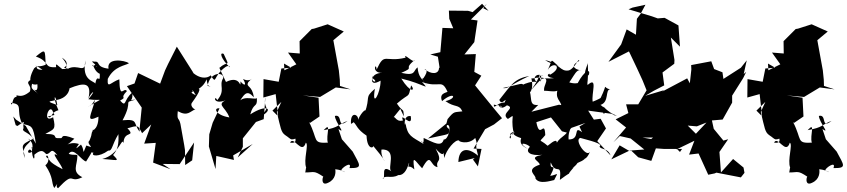

<svg xmlns="http://www.w3.org/2000/svg" viewBox="-20 -870 4463 1012"><path d="M232 -256C254 -239 244 -278 288 -289C254 -365 272 -383 282 -316C216 -339 244 -334 272 -342C353 -353 348 -421 345 -404C425 -437 465 -436 446 -351C459 -383 495 -408 446 -347C518 -335 533 -363 445 -307C453 -315 456 -303 481 -345C462 -262 426 -221 499 -255C499 -175 451 -179 472 -187C455 -157 471 -176 452 -130C429 -110 492 -83 435 -103C410 -44 429 -76 407 -108C371 -77 381 -88 396 -111C337 -131 306 -76 372 -139C290 -172 317 -138 298 -142C244 -138 303 -164 219 -164C263 -190 277 -184 260 -252C199 -215 241 -332 259 -281L267 -264ZM50 -256C67 -196 59 -214 72 -206C124 -241 98 -229 104 -195C92 -174 123 -180 157 -139C73 -102 105 -100 111 -37C79 -111 171 -120 128 -139C179 -101 126 -67 153 -101C137 -56 172 9 158 -76C102 -34 139 -127 155 -49C209 -99 214 -58 226 -58C250 -60 247 -99 283 -51C239 -78 304 -4 310 22C225 -22 252 -23 223 -43C228 -68 250 -22 219 1C264 68 249 92 266 121C315 55 261 110 286 122C376 27 341 100 414 64C356 35 388 2 388 -50C384 -59 371 -49 342 -59C368 -99 411 -21 434 -19C478 -87 454 -64 473 -65C456 -47 503 -41 550 -76C573 -74 567 -101 604 -163C607 -113 601 -81 576 -53C616 -14 594 -28 519 -32C610 -55 622 -152 631 -115C632 -187 701 -141 648 -199C648 -180 719 -235 716 -176C680 -221 712 -244 626 -236C687 -350 622 -324 695 -345C639 -343 685 -321 677 -382C629 -342 648 -301 613 -340C655 -363 606 -346 649 -390C632 -415 611 -340 609 -452C564 -437 544 -399 548 -454C582 -523 643 -524 660 -537C636 -553 541 -567 552 -508C480 -517 512 -548 478 -545C441 -554 503 -523 485 -517C514 -572 472 -507 467 -526C472 -537 474 -494 506 -481C508 -420 494 -491 482 -429C480 -443 407 -443 431 -552C428 -473 394 -539 334 -506C309 -506 356 -512 306 -566C338 -548 338 -525 317 -513C356 -504 349 -509 308 -506C281 -526 272 -543 276 -516C207 -511 245 -546 169 -572C223 -616 216 -608 221 -529C163 -504 143 -548 204 -502C147 -502 194 -538 160 -510C117 -433 152 -418 177 -426C184 -357 132 -434 183 -372C158 -405 126 -392 164 -459C92 -431 154 -428 137 -387C83 -342 63 -383 67 -359C41 -361 48 -297 37 -328C107 -321 61 -293 97 -217C147 -206 155 -211 169 -113L116 -206L65 -239Z M956 0 955 -79 951 -105 931 -217C922 -256 912 -230 917 -284C970 -255 979 -282 1012 -295C1007 -289 982 -309 990 -326C1037 -391 1051 -421 992 -391C1038 -443 1016 -392 992 -489C999 -448 965 -441 1012 -368C949 -398 1037 -372 1069 -452C1074 -397 1106 -413 1074 -417C1087 -496 1165 -490 1156 -457C1132 -418 1171 -396 1125 -342C1108 -379 1095 -301 1192 -352C1108 -318 1166 -314 1189 -251C1116 -263 1103 -303 1137 -299L1101 -223L1083 -162L1081 -98L1116 21L1120 -48L1213 -27L1209 -51L1312 -111L1233 -40L1260 -96V-141L1329 -227L1370 -242L1379 -360C1365 -286 1412 -321 1355 -257C1426 -294 1388 -325 1299 -267C1317 -333 1337 -299 1334 -353C1320 -340 1248 -380 1226 -309C1268 -376 1279 -401 1318 -357C1309 -423 1275 -409 1288 -436C1326 -479 1304 -430 1261 -454C1285 -413 1263 -420 1248 -441C1245 -389 1254 -479 1171 -438C1142 -501 1131 -520 1138 -513C1183 -555 1193 -510 1159 -586C1134 -597 1147 -559 1188 -518C1195 -509 1192 -531 1170 -518C1098 -467 1126 -420 1090 -473C1084 -463 1026 -435 963 -525C944 -497 919 -468 960 -511C924 -535 912 -498 936 -508C932 -490 933 -535 1000 -485L912 -624L866 -533L850 -499L824 -429L708 -485L689 -430L649 -416L727 -303L716 -192L729 -168L777 -214L740 -113L801 -117L787 -13L879 22L837 -6L927 -5L1003 -119L993 -25Z M1515 -513 1463 -509 1449 -439 1369 -453 1368 -356 1433 -374 1446 -257 1416 -287 1463 -333 1439 -280C1460 -192 1461 -174 1483 -158C1522 -133 1506 -124 1569 -154C1487 -193 1580 -109 1509 -118C1528 -158 1571 -50 1592 -118C1609 -108 1578 -27 1594 14C1622 -17 1597 -29 1589 39C1637 39 1633 27 1684 61C1678 69 1673 112 1710 93C1750 75 1750 37 1747 22C1790 26 1818 49 1780 29C1772 20 1839 -27 1822 16C1895 17 1877 1 1839 -71L1782 -136L1764 -190C1807 -159 1748 -223 1745 -259C1790 -270 1753 -186 1812 -233C1756 -211 1770 -199 1686 -184C1730 -232 1696 -157 1708 -118C1625 -114 1658 -132 1609 -227L1614 -222L1664 -256L1659 -355L1576 -367L1667 -359L1750 -409L1828 -399L1772 -417L1771 -450L1766 -499L1737 -658L1792 -704L1707 -742L1635 -719L1623 -717L1559 -653L1560 -588L1498 -593L1542 -531L1472 -496L1484 -404L1477 -535Z M2109 -256C2105 -307 2108 -271 2072 -324C2143 -386 2130 -346 2147 -420C2171 -392 2145 -376 2095 -456C2216 -427 2250 -388 2204 -438C2297 -404 2306 -456 2337 -390C2350 -380 2289 -387 2310 -337C2374 -392 2393 -352 2328 -337C2377 -301 2399 -323 2417 -283C2373 -277 2375 -286 2339 -242L2333 -219L2236 -140C2355 -167 2348 -156 2347 -190C2310 -214 2370 -234 2341 -154C2358 -219 2344 -130 2319 -135C2307 -93 2267 -118 2213 -143C2216 -83 2185 -156 2213 -111C2149 -150 2128 -152 2117 -222C2115 -186 2100 -266 2145 -258C2157 -185 2083 -289 2104 -235C2059 -223 2064 -277 2044 -239L2090 -296ZM2521 -850 2471 -806 2447 -813 2346 -814 2348 -771 2369 -721 2312 -723 2301 -595 2248 -583 2288 -571 2300 -494 2323 -473C2308 -505 2292 -518 2294 -512C2293 -477 2252 -477 2217 -506C2251 -501 2200 -442 2193 -435C2247 -451 2170 -486 2235 -415C2203 -456 2185 -464 2181 -515C2156 -497 2174 -468 2095 -486C2174 -520 2099 -500 2165 -553C2163 -531 2103 -597 2118 -566C2007 -539 2008 -598 1965 -503C1963 -550 1934 -484 1995 -486C1934 -485 1941 -437 1941 -459C1986 -432 1926 -432 1946 -469C1946 -479 1918 -406 1986 -445C1986 -376 1938 -296 1956 -402C1898 -352 1935 -364 1902 -274C1919 -305 1886 -284 1867 -238C1873 -265 1825 -289 1830 -217C1882 -241 1845 -302 1844 -226C1862 -209 1860 -190 1912 -155C1915 -78 1951 -90 1947 -101C2008 -29 2007 -20 2006 -22C1975 -73 2001 -98 1988 -82C2079 -87 2018 17 2043 33C1982 -9 2017 67 1997 74C2005 49 2044 74 2079 53C2082 52 2116 62 2136 -14C2083 -25 2109 37 2137 -12C2128 30 2130 -10 2164 23C2151 -61 2168 -21 2205 17C2255 -74 2244 4 2286 11C2274 -34 2319 -7 2276 -87C2336 -16 2310 -107 2322 -37C2330 -77 2380 -139 2401 -129C2391 -126 2448 -103 2485 -143C2505 -83 2477 -137 2500 -49C2445 -96 2398 -90 2396 -16L2482 -37L2473 -29L2499 7L2518 -85L2476 -87L2537 -189L2584 -214L2626 -247L2586 -295L2484 -420L2517 -471L2480 -491L2488 -585L2428 -583L2480 -648L2497 -762L2462 -767L2546 -850L2527 -827L2555 -813Z M2817 -317C2762 -311 2790 -360 2765 -408C2745 -361 2800 -371 2781 -457C2812 -453 2887 -494 2809 -460C2900 -467 2838 -424 2849 -390C2855 -398 2943 -368 2926 -420C2895 -338 2942 -350 2941 -295C2934 -281 3000 -259 2982 -299L2984 -309L2926 -318L2781 -281ZM3048 -173C2997 -213 3043 -133 2977 -135C2972 -197 3017 -218 2970 -191C2982 -164 2936 -153 2915 -118C2914 -148 2866 -98 2866 -102C2821 -142 2819 -114 2854 -158C2850 -245 2825 -130 2807 -226L2884 -251L2942 -178L2968 -171L2992 -196L3111 -238L3080 -287L3205 -270L3219 -262C3255 -261 3211 -253 3161 -308C3147 -235 3196 -286 3145 -317C3193 -332 3168 -400 3197 -399C3150 -407 3189 -442 3145 -352C3180 -378 3157 -354 3104 -334C3096 -376 3133 -471 3077 -422C3073 -437 3083 -441 3078 -539C3081 -533 3040 -458 3083 -474C3096 -512 3060 -499 3025 -432C2965 -421 2941 -486 2934 -378C3006 -453 3010 -510 3045 -499C3026 -500 2972 -517 3033 -549C3030 -569 3013 -512 2979 -499C2932 -489 2928 -539 2853 -553C2900 -525 2883 -546 2924 -522C2875 -560 2897 -564 2867 -501C2897 -553 2953 -515 2877 -475C2884 -493 2839 -465 2900 -458C2824 -450 2857 -481 2776 -392C2848 -482 2814 -510 2830 -439C2851 -508 2758 -464 2819 -431C2794 -460 2681 -401 2743 -417C2730 -437 2731 -427 2630 -406C2660 -401 2658 -417 2770 -470C2689 -454 2676 -424 2612 -344C2624 -306 2659 -371 2639 -329C2603 -333 2581 -288 2583 -319C2593 -313 2631 -320 2622 -301C2603 -354 2601 -273 2652 -315C2703 -300 2614 -274 2657 -243C2703 -273 2669 -262 2686 -177C2708 -169 2643 -141 2708 -186C2633 -148 2686 -118 2669 -164C2703 -189 2654 -164 2727 -142C2715 -108 2742 -97 2762 -85C2698 -126 2760 -114 2773 -96C2745 -69 2776 -47 2838 -54C2761 -39 2823 -23 2825 -2C2744 25 2809 54 2802 70C2821 104 2881 83 2901 79C2927 28 2917 53 2880 57C2921 -22 2875 38 2883 -14C2911 58 2941 -21 2931 78C3027 7 2941 84 3005 11C2967 34 3010 13 3024 -11C3099 -42 3047 -48 3049 -62C3033 -37 3066 -4 3092 -77C3079 -25 3002 -135 3039 -143C3127 -120 3155 -109 3140 -98C3146 -80 3183 -92 3198 -51L3128 -126L3174 -193L3146 -244L3091 -237L3034 -203Z M3885 -513 3793 -454 3788 -489 3744 -506 3729 -547 3623 -527 3624 -504 3616 -431 3602 -457 3470 -387 3481 -395 3381 -365 3425 -391 3481 -420 3472 -488 3534 -534 3535 -554 3516 -672 3564 -624 3556 -736 3483 -776 3447 -773 3416 -784 3293 -821 3314 -830 3382 -845 3357 -798 3337 -771 3332 -687 3283 -715 3254 -636 3187 -544 3295 -599 3300 -589 3338 -509 3367 -446 3388 -394 3344 -320H3280L3292 -274L3225 -241L3280 -198L3213 -120L3247 -153L3304 -140L3376 -82L3294 -76L3246 -104L3202 -30L3304 -79L3344 -41L3413 -22L3437 -88L3480 -85H3575L3564 -69L3469 -164L3513 -218L3412 -137L3367 -145H3442L3453 -157L3547 -83L3640 -128L3612 -55L3662 -61L3713 51L3747 44L3756 40L3885 65L3904 41L3899 13L3844 -32L3780 39L3772 -69L3818 -136L3793 -129L3742 -191L3729 -251L3648 -165L3605 -208L3653 -204L3731 -235L3789 -240L3839 -329V-366L3897 -458L3913 -491L3900 -480L3916 -552Z M4066 -513 4014 -509 4000 -439 3920 -453 3919 -356 3984 -374 3997 -257 3967 -287 4014 -333 3990 -280C4011 -192 4012 -174 4034 -158C4073 -133 4057 -124 4120 -154C4038 -193 4131 -109 4060 -118C4079 -158 4122 -50 4143 -118C4160 -108 4129 -27 4145 14C4173 -17 4148 -29 4140 39C4188 39 4184 27 4235 61C4229 69 4224 112 4261 93C4301 75 4301 37 4298 22C4341 26 4369 49 4331 29C4323 20 4390 -27 4373 16C4446 17 4428 1 4390 -71L4333 -136L4315 -190C4358 -159 4299 -223 4296 -259C4341 -270 4304 -186 4363 -233C4307 -211 4321 -199 4237 -184C4281 -232 4247 -157 4259 -118C4176 -114 4209 -132 4160 -227L4165 -222L4215 -256L4210 -355L4127 -367L4218 -359L4301 -409L4379 -399L4323 -417L4322 -450L4317 -499L4288 -658L4343 -704L4258 -742L4186 -719L4174 -717L4110 -653L4111 -588L4049 -593L4093 -531L4023 -496L4035 -404L4028 -535Z"/></svg>

Font: Hussar Lance
Style: Regular
Weight: 700
Foundry: Cannot Into Space Fonts, PlusOne Fonts
Version: Version 2.27